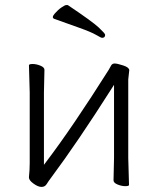

<svg xmlns="http://www.w3.org/2000/svg" viewBox="-20 -728 623 756"><path d="M427 -18 429 -106V-394L420 -380Q286 -169 181 -28Q171 -15 164 -3.5Q157 8 143.5 8Q130 8 112 -5Q94 -18 94 -29V-31Q97 -58 97 -86V-364L94 -471Q94 -476 108.5 -476Q123 -476 139 -469.5Q155 -463 155 -453L153 -364V-79L162 -91Q266 -228 408 -453Q413 -462 417.5 -470Q422 -478 431.5 -478Q441 -478 464.5 -470.5Q488 -463 489 -452L485 -415V-106L488 0Q488 5 473.5 5Q459 5 443 -1.5Q427 -8 427 -18ZM394 -591Q394 -579 382 -579Q378 -579 358.5 -590.5Q339 -602 291 -619Q243 -636 193 -654Q182 -659 195.5 -674.5Q209 -690 222.5 -699Q236 -708 240 -708H247Q344 -643 369 -619.5Q394 -596 394 -591ZM193 -654Z"/></svg>

Font: ToneOZ-Pinyin-WenKai-Light
Style: Light
Weight: 300
Designer: Fontworks Inc.
Foundry: ToneOZ
Version: Version 0.240331